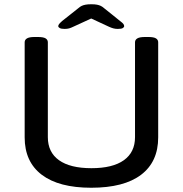

<svg xmlns="http://www.w3.org/2000/svg" viewBox="-20 -876 860 903"><path d="M409 7Q257 7 176.5 -54Q96 -115 96 -230V-677Q96 -689 107 -695.5Q118 -702 142 -702H158Q184 -702 194.5 -695.5Q205 -689 205 -677V-231Q205 -160 257.5 -122.5Q310 -85 410 -85Q510 -85 562.5 -122.5Q615 -160 615 -231V-677Q615 -689 626 -695.5Q637 -702 662 -702H678Q703 -702 713.5 -695.5Q724 -689 724 -677V-230Q724 -115 643.5 -54Q563 7 409 7ZM284 -740Q268 -740 261 -744Q254 -748 254 -753Q254 -758 258 -763Q262 -768 272 -777L349 -838Q357 -845 364.5 -848.5Q372 -852 382.5 -854Q393 -856 409 -856Q426 -856 436 -854Q446 -852 453.5 -848.5Q461 -845 469 -838L545 -777Q557 -768 560.5 -763Q564 -758 564 -753Q564 -748 557.5 -744Q551 -740 534 -740Q523 -740 513.5 -742.5Q504 -745 493 -750L409 -789L324 -750Q314 -745 305 -742.5Q296 -740 284 -740Z"/></svg>

Font: Asap Expanded Medium
Style: Regular
Weight: 500
Width: 7
Designer: Pablo Cosgaya
Foundry: Omnibus-Type
Version: Version 3.001